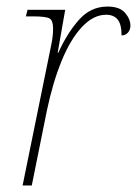

<svg xmlns="http://www.w3.org/2000/svg" viewBox="-20 -566 418 586"><path d="M137 -432Q139 -441 140.5 -453.5Q142 -466 142 -479Q142 -503 131.5 -509.5Q121 -516 81 -516H59L64 -536H179L156 -405H158Q185 -465 221 -505.5Q257 -546 308 -546Q345 -546 361.5 -527Q378 -508 378 -488Q378 -475 370.5 -466.5Q363 -458 351 -458Q351 -492 339 -506.5Q327 -521 304 -521Q265 -521 230 -483.5Q195 -446 168 -380Q141 -314 123 -228L77 0H49Z"/></svg>

Font: Noto Serif Thin
Style: Italic
Weight: 100
Italic angle: -12°
Designer: Monotype Design Team
Foundry: Monotype Imaging Inc.
Version: Version 2.014; ttfautohint (v1.8.4.7-5d5b)